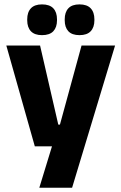

<svg xmlns="http://www.w3.org/2000/svg" viewBox="-20 -704 566 896"><path d="M332 -122.5 250 -87 360.5 -491.5H517L316.5 172H163.5L240 -78L312 -21H142.5L9.5 -491.5H167L252 -122.5ZM176 -540Q141.5 -540 124.2 -558.2Q107 -576.5 107 -609.5V-613.5Q107 -647 124.2 -665.2Q141.5 -683.5 176 -683.5Q211.5 -683.5 228.8 -665.2Q246 -647 246 -613.5V-609.5Q246 -576.5 228.8 -558.2Q211.5 -540 176 -540ZM351 -540Q316 -540 299 -558.2Q282 -576.5 282 -609.5V-613.5Q282 -647 299 -665.2Q316 -683.5 351 -683.5Q386 -683.5 403.2 -665.2Q420.5 -647 420.5 -613.5V-609.5Q420.5 -576.5 403.2 -558.2Q386 -540 351 -540Z"/></svg>

Font: Anek Tamil
Style: Bold
Weight: 700
Designer: Aadarsh Rajan (Tamil), Yesha Goshar (Latin)
Foundry: Ek Type
Version: Version 1.003